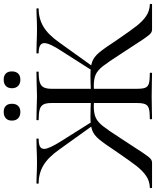

<svg xmlns="http://www.w3.org/2000/svg" viewBox="78 -920 842 1038"><g transform="rotate(-90 499.0 -401.0)"><path d="M376 -12Q413 -12 430.5 -17Q448 -22 454.5 -36.5Q461 -51 461 -81V-544Q461 -573 453 -587.5Q445 -602 426 -607.5Q407 -613 370 -613Q368 -613 368 -619Q368 -625 370 -625L424 -624Q470 -622 496 -622Q526 -622 574 -624L629 -625Q631 -625 631 -619Q631 -613 629 -613Q592 -613 573 -607Q554 -601 546 -586Q538 -571 538 -542V-81Q538 -50 544 -36Q550 -22 567 -17Q584 -12 622 -12Q625 -12 625 -6Q625 0 622 0Q589 0 570 -1L496 -2L426 -1Q408 0 376 0Q373 0 373 -6Q373 -12 376 -12ZM4 -12Q39 -13 67 -32Q95 -51 121 -84.5Q147 -118 195 -188Q242 -259 265 -286.5Q288 -314 313.5 -323.5Q339 -333 387 -333Q423 -333 487 -330L486 -312Q476 -313 465.5 -314Q455 -315 444 -315Q405 -315 382 -304.5Q359 -294 337 -266.5Q315 -239 270 -169Q212 -79 190.5 -47.5Q169 -16 159.5 -8Q150 0 138 0H4Q1 0 1 -6Q1 -12 4 -12ZM27 -613Q25 -613 25 -619Q25 -625 27 -625L66 -624Q104 -622 139 -622Q171 -622 215 -624L267 -625Q269 -625 269 -619Q269 -613 267 -613Q239 -613 226 -606Q213 -599 213 -583Q213 -557 257 -488L359 -326L342 -317L210 -501Q168 -561 124.5 -587Q81 -613 27 -613ZM727 -168Q682 -238 660 -266Q638 -294 615 -304.5Q592 -315 553 -315Q542 -315 532 -314Q522 -313 513 -312L512 -330Q575 -333 610 -333Q659 -333 684.5 -323.5Q710 -314 733 -287Q756 -260 803 -188Q851 -118 877 -84.5Q903 -51 931 -32Q959 -13 994 -12Q997 -12 997 -6Q997 0 994 0H859Q847 0 837.5 -7.5Q828 -15 805.5 -48Q783 -81 727 -168ZM638 -326 740 -486Q785 -554 785 -582Q785 -613 732 -613Q729 -613 729 -619Q729 -625 732 -625L783 -624Q827 -622 859 -622Q894 -622 932 -624L971 -625Q973 -625 973 -619Q973 -613 971 -613Q917 -613 873.5 -587Q830 -561 788 -501L656 -317ZM366 -758Q366 -779 378.5 -790.5Q391 -802 413 -802Q434 -802 445.5 -790.5Q457 -779 457 -758Q457 -736 445.5 -724Q434 -712 413 -712Q391 -712 378.5 -724Q366 -736 366 -758ZM541 -758Q541 -779 553.5 -790.5Q566 -802 587 -802Q609 -802 620.5 -790.5Q632 -779 632 -758Q632 -736 620.5 -724Q609 -712 587 -712Q566 -712 553.5 -724Q541 -736 541 -758Z"/></g></svg>

Font: Cormorant Unicase Medium
Style: Regular
Weight: 500
Designer: Christian Thalmann (Catharsis Fonts)
Foundry: Catharsis Fonts
Version: Version 4.000